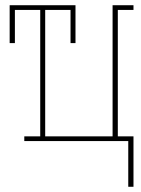

<svg xmlns="http://www.w3.org/2000/svg" viewBox="-20 -540 540 735"><path d="M471 175V0H73V-18H134V-502H37V-375H17V-520H269V-375H250V-502H153V-18H411V-520H491V-502H431V-18H491V175Z"/></svg>

Font: Iosevka Curly Slab Thin
Style: Regular
Weight: 100
Monospace: yes
Designer: Belleve Invis
Foundry: Belleve Invis
Version: Version 22.1.2; ttfautohint (v1.8.4)